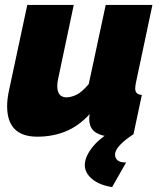

<svg xmlns="http://www.w3.org/2000/svg" viewBox="-20 -546 658 781"><path d="M132 10Q9 10 9 -114Q9 -129 11 -145.5Q13 -162 17 -180L91 -526H280L216 -223Q213 -208 213 -196Q213 -150 251 -150Q268 -150 290 -160Q312 -170 341 -204L410 -526H600L533 -210Q530 -195 530 -186Q530 -161 557 -160L523 0Q497 5 476.5 7.5Q456 10 441 10Q398 10 370.5 -6.5Q343 -23 343 -63Q343 -68 343.5 -72.5Q344 -77 345 -82Q300 -33 247 -11.5Q194 10 132 10ZM325 126Q325 90 359 49Q393 8 457 -24H521L523 0Q489 22 468.5 43.5Q448 65 448 83Q448 97 458 106Q468 115 493 115L436 215Q384 207 354.5 182Q325 157 325 126Z"/></svg>

Font: Raleway Black
Style: Italic
Weight: 900
Italic angle: -12°
Designer: Matt McInerney, Pablo Impallari, Rodrigo Fuenzalida
Foundry: Matt McInerney, Pablo Impallari, Rodrigo Fuenzalida
Version: Version 4.101;RELEASE